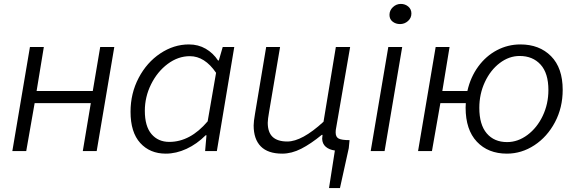

<svg xmlns="http://www.w3.org/2000/svg" viewBox="-20 -772 2945 981"><path d="M133 -532H204L167 -307H454L492 -532H564L474 0H403L444 -245H157L114 0H43Z M647 -201Q647 -295 688.5 -374Q730 -453 799 -499Q868 -545 945 -545Q993 -545 1031 -523Q1069 -501 1094 -463H1098L1118 -532H1177L1088 0H1028L1035 -81H1031Q986 -36 933 -11.5Q880 13 827 13Q746 13 696.5 -41.5Q647 -96 647 -201ZM1041 -152 1084 -400Q1026 -485 950 -485Q890 -485 837 -445.5Q784 -406 752 -341.5Q720 -277 720 -206Q720 -127 754 -87Q788 -47 845 -47Q952 -47 1041 -152Z M1626 -63Q1627 -73 1628 -83H1624Q1568 -37 1519 -12Q1470 13 1422 13Q1349 13 1312.5 -24Q1276 -61 1276 -131Q1276 -151 1283 -191L1340 -532H1411L1355 -201Q1348 -161 1348 -145Q1348 -96 1373 -72.5Q1398 -49 1448 -49Q1523 -49 1633 -150L1696 -532H1769L1696 -110Q1696 -109 1695.5 -106Q1695 -103 1695 -95Q1695 -72 1710.5 -64Q1726 -56 1766 -56L1762 -15L1717 189H1661L1691 -3Q1662 -7 1644.5 -22Q1627 -37 1626 -63Z M1964 -532H2035L1945 0H1874ZM1970 -696Q1970 -719 1987.5 -735.5Q2005 -752 2028 -752Q2050 -752 2066 -738.5Q2082 -725 2082 -703Q2082 -680 2064.5 -664.5Q2047 -649 2024 -649Q2002 -649 1986 -661.5Q1970 -674 1970 -696Z M2206 -532H2277L2240 -307H2368Q2384 -378 2423.5 -432Q2463 -486 2519 -515.5Q2575 -545 2639 -545Q2736 -545 2795.5 -485Q2855 -425 2855 -313Q2855 -222 2815.5 -147.5Q2776 -73 2710.5 -30Q2645 13 2570 13Q2474 13 2416.5 -48Q2359 -109 2359 -222Q2359 -237 2360 -245H2230L2187 0H2116ZM2782 -312Q2782 -398 2742 -442Q2702 -486 2635 -486Q2581 -486 2533.5 -450Q2486 -414 2457.5 -353Q2429 -292 2429 -221Q2429 -135 2467 -90.5Q2505 -46 2571 -46Q2626 -46 2675 -82.5Q2724 -119 2753 -180Q2782 -241 2782 -312Z"/></svg>

Font: Nebula Sans Book
Style: Regular
Weight: 400
Italic angle: -9°
Designer: Paul D. Hunt for Adobe (as Source Sans)
Foundry: Nebula Entertainment & Broadcasting LLC
Version: Version 1.010